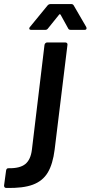

<svg xmlns="http://www.w3.org/2000/svg" viewBox="-113 -720 446 945"><path d="M-93 193 -83 119Q-81 107 -70 108Q-15 109 11.5 87.5Q38 66 44 17L106 -499Q107 -504 110.5 -507.5Q114 -511 119 -511H209Q214 -511 217 -507.5Q220 -504 219 -499L156 16Q147 88 122 129.5Q97 171 48.5 189Q0 207 -82 205Q-93 205 -93 193ZM31 -580Q31 -584 35 -588L121 -693Q127 -700 136 -700H238Q246 -700 250 -693L311 -588Q313 -584 313 -581Q313 -573 303 -573H235Q225 -573 222 -581L185 -648Q183 -650 181 -650Q179 -650 178 -648L124 -581Q119 -573 110 -573H41Q31 -573 31 -580Z"/></svg>

Font: Barlow SemiBold
Style: Italic
Weight: 600
Italic angle: -7°
Designer: Jeremy Tribby
Foundry: Tribby Type
Version: Version 1.408